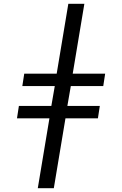

<svg xmlns="http://www.w3.org/2000/svg" viewBox="-20 -843 640 1006"><path d="M178 143 239 -223H69L79 -288H249L267 -392H97L107 -457H277L338 -823H422L361 -457H531L521 -392H351L333 -288H503L493 -223H323L262 143Z"/></svg>

Font: Iosevka Extended
Style: Italic
Weight: 400
Width: 7
Italic angle: -9°
Monospace: yes
Designer: Belleve Invis
Foundry: Belleve Invis
Version: Version 32.5.0; ttfautohint (v1.8.4)